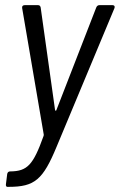

<svg xmlns="http://www.w3.org/2000/svg" viewBox="-20 -526 466 746"><path d="M8 200H14C115 200 147 172 200 44L425 -495C427 -502 424 -506 417 -506H366C360 -506 356 -502 354 -497L199 -98C198 -95 195 -95 194 -98L138 -497C137 -502 134 -506 128 -506H76C69 -506 65 -502 66 -495L150 -3C150 -2 150 1 149 3C109 115 86 139 21 140H19C13 140 9 144 8 150L3 190C2 196 5 200 8 200Z"/></svg>

Font: Barlow Semi Condensed
Style: Italic
Weight: 400
Width: 4
Italic angle: -7°
Designer: Jeremy Tribby
Foundry: Tribby Type
Version: Version 1.422;hotconv 1.0.109;makeotfexe 2.5.65596